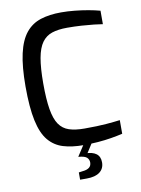

<svg xmlns="http://www.w3.org/2000/svg" viewBox="-100 -810 782 1068"><g transform="rotate(-10 291.0 -275.5)"><path d="M317 6Q251 6 202 -9Q153 -24 120 -63.5Q87 -103 71 -177.5Q55 -252 55 -371Q55 -483 71.5 -556Q88 -629 121.5 -670Q155 -711 205 -727Q255 -743 321 -743Q358 -743 397.5 -739Q437 -735 473.5 -728.5Q510 -722 539 -714V-638Q521 -641 490 -644.5Q459 -648 420 -650.5Q381 -653 339 -653Q289 -653 254 -641.5Q219 -630 197 -599.5Q175 -569 165 -513.5Q155 -458 155 -370Q155 -281 164.5 -224.5Q174 -168 195 -137.5Q216 -107 251 -95.5Q286 -84 338 -84Q413 -84 461 -88Q509 -92 539 -96V-19Q509 -12 473 -6Q437 0 397.5 3Q358 6 317 6ZM264 192V151L285 148Q310 146 323 136Q336 126 336 107Q336 91 324.5 79.5Q313 68 276 65L318 53Q358 53 379.5 69Q401 85 401 118Q401 153 375.5 172.5Q350 192 302 192ZM276 65 328 -15H374L323 65Z"/></g></svg>

Font: Exo Thin Medium
Style: Regular
Weight: 500
Version: Version 2.000